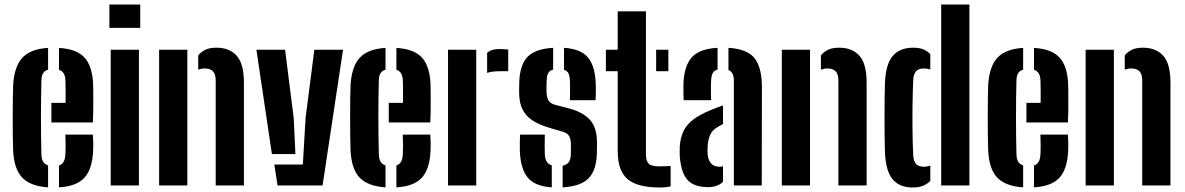

<svg xmlns="http://www.w3.org/2000/svg" viewBox="-20 -820 5238 849"><path d="M38.2 -152Q37.2 -176.1 36.7 -214.9Q36.2 -253.7 36.2 -297.5Q36.2 -341.3 36.7 -381.1Q37.2 -420.9 38.2 -446.3Q43.7 -527.6 79.7 -565.6Q115.7 -603.6 192.7 -608.3V-511.8Q177.7 -507.7 170.7 -496.4Q163.7 -485.1 163.1 -464.9Q162.1 -424 161.6 -383.2Q161.1 -342.4 161.1 -301.6Q161.1 -260.7 161.6 -220.2Q162.1 -179.8 163.1 -139.1Q163.7 -117.2 170.7 -105.2Q177.6 -93.2 192.7 -88.6V8.5Q114.5 3.2 78.5 -34.3Q42.5 -71.9 38.2 -152ZM240.8 8.5V-88.2Q254.7 -92.9 261.4 -105Q268.2 -117.1 269.3 -139.1Q270.3 -153.1 270.2 -175.4Q270.2 -197.7 269 -224.9H390.6Q391.7 -214.6 392.2 -192Q392.6 -169.5 391.6 -152Q388 -71.5 352.8 -33.7Q317.6 4.1 240.8 8.5ZM207.2 -278.4V-365.2H270Q270.3 -388.4 270.2 -408.8Q270 -429.3 269.8 -444Q269.5 -458.8 269.3 -464.9Q268.4 -484.4 261.5 -495.6Q254.6 -506.9 240.8 -511.4V-608.1Q317.6 -603.6 352.6 -566.7Q387.6 -529.7 391.6 -451.1Q392.1 -438.8 392.4 -410.4Q392.7 -382 392.5 -346.8Q392.2 -311.7 390.6 -278.4Z M463.7 -696.9V-800H600.1V-696.9ZM469.5 0V-600H594.3V0Z M683.6 0V-600H808.4V0ZM933.8 0V-465.6Q933.6 -492.5 921.4 -504.9Q909.2 -517.3 884.6 -517.3Q877.5 -517.3 870.5 -515.9Q863.5 -514.5 856.5 -511.9V-575.3Q870.7 -591.8 889.3 -600.5Q907.8 -609.1 937.1 -609.1Q994.9 -609.1 1026.7 -573.6Q1058.4 -538.1 1058.6 -455.2V0Z M1113.8 -600H1240.6L1278.7 -298.5L1286.2 -138.7H1182.3ZM1193.1 -92.6H1319.2L1331.2 -298.5L1370 -600H1496.8L1406.4 0H1207.3Z M1530.2 -152Q1529.2 -176.1 1528.7 -214.9Q1528.2 -253.7 1528.2 -297.5Q1528.2 -341.3 1528.7 -381.1Q1529.2 -420.9 1530.2 -446.3Q1535.7 -527.6 1571.7 -565.6Q1607.7 -603.6 1684.7 -608.3V-511.8Q1669.7 -507.7 1662.7 -496.4Q1655.7 -485.1 1655.1 -464.9Q1654.1 -424 1653.6 -383.2Q1653.1 -342.4 1653.1 -301.6Q1653.1 -260.7 1653.6 -220.2Q1654.1 -179.8 1655.1 -139.1Q1655.7 -117.2 1662.7 -105.2Q1669.6 -93.2 1684.7 -88.6V8.5Q1606.5 3.2 1570.5 -34.3Q1534.5 -71.9 1530.2 -152ZM1732.8 8.5V-88.2Q1746.7 -92.9 1753.4 -105Q1760.2 -117.1 1761.3 -139.1Q1762.3 -153.1 1762.2 -175.4Q1762.2 -197.7 1761 -224.9H1882.6Q1883.7 -214.6 1884.2 -192Q1884.6 -169.5 1883.6 -152Q1880 -71.5 1844.8 -33.7Q1809.6 4.1 1732.8 8.5ZM1699.2 -278.4V-365.2H1762Q1762.3 -388.4 1762.2 -408.8Q1762 -429.3 1761.8 -444Q1761.5 -458.8 1761.3 -464.9Q1760.4 -484.4 1753.5 -495.6Q1746.6 -506.9 1732.8 -511.4V-608.1Q1809.6 -603.6 1844.6 -566.7Q1879.6 -529.7 1883.6 -451.1Q1884.1 -438.8 1884.4 -410.4Q1884.7 -382 1884.5 -346.8Q1884.2 -311.7 1882.6 -278.4Z M1961.1 0V-600H2085.9V0ZM2134 -497.6V-586.6Q2152.7 -603.2 2187.8 -603.2Q2199.4 -603.2 2210.3 -602.4Q2221.3 -601.6 2227.3 -600.9V-505.1H2189.4Q2155.3 -505.1 2134 -497.6Z M2278.7 -152Q2278.2 -169.5 2278.6 -192Q2279 -214.6 2279.7 -224.9H2389.1Q2388.5 -197.8 2388.5 -175.6Q2388.5 -153.3 2389 -139.1Q2389.9 -117 2397.5 -105.1Q2405.2 -93.3 2419.9 -88.6V8.5Q2346.2 3.6 2314.1 -34.1Q2282.1 -71.9 2278.7 -152ZM2467.9 8.5V-87.3Q2486.8 -91.3 2495.4 -103.5Q2504 -115.7 2504.2 -139.1Q2504.4 -152.2 2504.4 -157Q2504.5 -161.8 2504.6 -166.3Q2504.6 -170.8 2504.5 -183.1Q2504.2 -204.8 2496.7 -218.2Q2489.1 -231.6 2469.1 -237.4L2405.4 -256.1Q2363.6 -268.7 2334.7 -287.5Q2305.8 -306.3 2290.9 -335.7Q2276 -365 2275.6 -409Q2275.5 -418.8 2275.6 -427.6Q2275.7 -436.5 2275.9 -445.5Q2276.1 -527.2 2309.9 -565.6Q2343.7 -604 2425.9 -608.5V-512.2Q2410.7 -508.3 2404.4 -497.1Q2398.1 -485.9 2397.5 -464.9Q2397 -451.9 2396.6 -444.7Q2396.3 -437.4 2396.5 -419.4Q2396.7 -395.2 2403.6 -379.2Q2410.5 -363.2 2435.4 -356.2L2492.1 -341.6Q2555.5 -325.8 2587.6 -291.3Q2619.8 -256.9 2619.8 -189.5Q2619.8 -180.1 2619.7 -169.3Q2619.6 -158.6 2619.4 -148.8Q2618.9 -69.9 2583.9 -32.9Q2548.9 4.1 2467.9 8.5ZM2499.9 -377Q2500.5 -388.3 2500.7 -405.7Q2500.9 -423.1 2500.7 -439.7Q2500.5 -456.3 2500 -464.9Q2499.1 -485 2493.3 -496.1Q2487.5 -507.2 2474 -511.4V-608.5Q2548.2 -603.6 2579.6 -566.4Q2610.9 -529.2 2614.4 -451.1Q2614.8 -439.6 2614.8 -425Q2614.8 -410.5 2614.4 -397.2Q2614 -384 2613.4 -377Z M2659.2 -505.1V-600H2711.4V-770H2836.2V-138.2Q2836.2 -108.5 2848.1 -96.4Q2860 -84.3 2898.9 -84.3Q2911.1 -84.3 2921.7 -84.9Q2932.2 -85.5 2945.4 -86V4.1Q2935.2 6.8 2923.3 8Q2911.4 9.1 2898.5 9.1Q2797.4 9.1 2754.4 -28.5Q2711.4 -66.1 2711.4 -152V-505.1ZM2881.4 -505.1V-600H2935.4V-505.1Z M2986 -127.1Q2985.5 -137.2 2985.4 -150.2Q2985.4 -163.2 2985.9 -173.3Q2988.8 -212.6 3002.9 -241.2Q3017 -269.8 3046.3 -292Q3075.6 -314.1 3124.6 -334Q3138 -339.9 3151 -344.7Q3164 -349.6 3177 -353.8V-271.3Q3172 -268.9 3166.7 -266Q3161.5 -263.1 3156 -259.9Q3129.1 -245.1 3119.8 -222.7Q3110.6 -200.3 3109.1 -173.3Q3108.6 -164 3108.6 -155Q3108.7 -145.9 3109.2 -136.8Q3111.7 -110.4 3124.9 -96.6Q3138.2 -82.7 3161.6 -82.7Q3168.7 -82.7 3177 -85V-16.3Q3153.2 7.5 3110.7 7.5Q3049.7 7.5 3020.9 -23.5Q2992.1 -54.6 2986 -127.1ZM3003.1 -377Q3002.6 -386.6 3002.1 -410.2Q3001.6 -433.7 3002.1 -451.1Q3005.3 -528 3038.6 -566Q3072 -604 3153 -608.5V-512.7Q3138.7 -508.8 3132.1 -497.5Q3125.6 -486.2 3124.5 -464.9Q3124 -456.5 3123.7 -439.6Q3123.5 -422.7 3123.7 -405.3Q3124 -387.8 3124.5 -377ZM3225.1 0V-460.8Q3225.1 -480.3 3219.8 -492.5Q3214.6 -504.7 3201.1 -510.1V-608.5Q3285.3 -603.5 3317.4 -561.6Q3349.5 -519.8 3349.1 -431.8L3348.3 0Z M3437.1 0V-600H3561.9V0ZM3687.3 0V-465.6Q3687.1 -492.5 3674.9 -504.9Q3662.7 -517.3 3638.1 -517.3Q3631 -517.3 3624 -515.9Q3617 -514.5 3610 -511.9V-575.3Q3624.2 -591.8 3642.8 -600.5Q3661.3 -609.1 3690.6 -609.1Q3748.4 -609.1 3780.2 -573.6Q3811.9 -538.1 3812.1 -455.2V0Z M3893.2 -144.9Q3892.2 -174.2 3891.7 -214.6Q3891.2 -254.9 3891.2 -298.7Q3891.2 -342.5 3891.7 -383.5Q3892.2 -424.5 3893.2 -455.2Q3897 -538.1 3928.4 -573.6Q3959.9 -609.1 4017.4 -609.1Q4044.7 -609.1 4062.6 -601.8Q4080.4 -594.4 4093.7 -580.6V-512.4Q4079.7 -517.3 4065.7 -517.3Q4041.7 -517.3 4030.6 -504.9Q4019.4 -492.5 4018.1 -465.6Q4015.8 -414.6 4015.1 -354.9Q4014.4 -295.2 4015.1 -237.4Q4015.8 -179.6 4018.1 -134.4Q4019.4 -107.7 4030.4 -95.2Q4041.4 -82.7 4065.6 -82.7Q4079.4 -82.7 4093.7 -87.6V-20Q4079.6 -6.1 4061.3 1.5Q4043 9.1 4015.6 9.1Q3958 9.1 3927.5 -26.7Q3897 -62.6 3893.2 -144.9ZM4141.8 0V-800H4266.6V0Z M4349.7 -152Q4348.7 -176.1 4348.2 -214.9Q4347.7 -253.7 4347.7 -297.5Q4347.7 -341.3 4348.2 -381.1Q4348.7 -420.9 4349.7 -446.3Q4355.2 -527.6 4391.2 -565.6Q4427.2 -603.6 4504.2 -608.3V-511.8Q4489.2 -507.7 4482.2 -496.4Q4475.2 -485.1 4474.6 -464.9Q4473.6 -424 4473.1 -383.2Q4472.6 -342.4 4472.6 -301.6Q4472.6 -260.7 4473.1 -220.2Q4473.6 -179.8 4474.6 -139.1Q4475.2 -117.2 4482.2 -105.2Q4489.1 -93.2 4504.2 -88.6V8.5Q4426 3.2 4390 -34.3Q4354 -71.9 4349.7 -152ZM4552.3 8.5V-88.2Q4566.2 -92.9 4572.9 -105Q4579.7 -117.1 4580.8 -139.1Q4581.8 -153.1 4581.7 -175.4Q4581.7 -197.7 4580.5 -224.9H4702.1Q4703.2 -214.6 4703.7 -192Q4704.1 -169.5 4703.1 -152Q4699.5 -71.5 4664.3 -33.7Q4629.1 4.1 4552.3 8.5ZM4518.7 -278.4V-365.2H4581.5Q4581.8 -388.4 4581.7 -408.8Q4581.5 -429.3 4581.3 -444Q4581 -458.8 4580.8 -464.9Q4579.9 -484.4 4573 -495.6Q4566.1 -506.9 4552.3 -511.4V-608.1Q4629.1 -603.6 4664.1 -566.7Q4699.1 -529.7 4703.1 -451.1Q4703.6 -438.8 4703.9 -410.4Q4704.2 -382 4704 -346.8Q4703.7 -311.7 4702.1 -278.4Z M4780.6 0V-600H4905.4V0ZM5030.8 0V-465.6Q5030.6 -492.5 5018.4 -504.9Q5006.2 -517.3 4981.6 -517.3Q4974.5 -517.3 4967.5 -515.9Q4960.5 -514.5 4953.5 -511.9V-575.3Q4967.7 -591.8 4986.3 -600.5Q5004.8 -609.1 5034.1 -609.1Q5091.9 -609.1 5123.7 -573.6Q5155.4 -538.1 5155.6 -455.2V0Z"/></svg>

Font: Big Shoulders Stencil Thin
Style: Regular
Weight: 100
Designer: Patric King
Foundry: XO Type Co
Version: Version 2.001